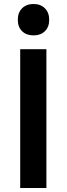

<svg xmlns="http://www.w3.org/2000/svg" viewBox="-20 -940 333 960"><path d="M148 -763Q112 -763 90.5 -784Q69 -805 69 -841Q69 -877 90.5 -898.5Q112 -920 148 -920Q183 -920 204.5 -898.5Q226 -877 226 -841Q226 -805 204.5 -784Q183 -763 148 -763ZM81 0V-694H212V0Z"/></svg>

Font: Cantarell
Style: Bold
Weight: 700
Designer: Dave Crossland, Nikolaus Waxweiler, Florian Fecher, Jacques Le Bailly, Eben Sorkin, Alexei Vanyashin, Alexios Zavras, Em
Version: Version 0.303